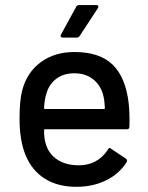

<svg xmlns="http://www.w3.org/2000/svg" viewBox="-20 -720 577 749"><path d="M481.9 -317.9Q486.3 -277.3 484.9 -226.1Q484.9 -215.8 475.1 -215.8H155.8Q151.9 -215.8 151.9 -211.9Q151.9 -180.2 158.2 -160.2Q169.4 -120.1 203.1 -97.7Q236.8 -75.2 287.1 -75.2Q360.8 -75.2 400.9 -136.2Q405.8 -147.5 414.1 -139.2L471.2 -101.1Q478.5 -95.2 474.1 -87.9Q446.3 -42.5 394.5 -16.8Q342.8 8.8 277.8 8.8Q205.6 8.8 155.3 -22.7Q105 -54.2 80.1 -113.8Q56.2 -171.9 56.2 -256.8Q56.2 -329.1 66.9 -368.2Q85 -437.5 138.9 -477.3Q192.9 -517.1 270 -517.1Q369.1 -517.1 419.7 -467.5Q470.2 -418 481.9 -317.9ZM270 -434.1Q228 -434.1 199.7 -412.8Q171.4 -391.6 161.1 -355Q153.3 -330.6 151.9 -298.8Q151.9 -294.9 155.8 -294.9H384.8Q389.2 -294.9 389.2 -298.8Q387.7 -329.1 382.8 -348.1Q372.6 -387.7 343 -410.9Q313.5 -434.1 270 -434.1ZM278.8 -573.2H226.1Q220.2 -573.2 217.5 -576.7Q214.8 -580.1 217.8 -585L276.9 -692.9Q279.8 -700.2 289.1 -700.2H356Q361.8 -700.2 363.3 -696.8Q364.7 -693.4 361.8 -688L291 -580.1Q287.1 -573.2 278.8 -573.2Z"/></svg>

Font: Gruenseis Font Medium
Style: Regular
Weight: 500
Designer: Jeremy Tribby
Foundry: Tribby Type
Version: Version 1.408;Glyphs 3.1.2 (3151)